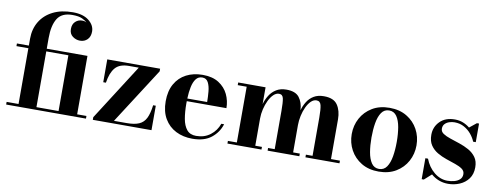

<svg xmlns="http://www.w3.org/2000/svg" viewBox="-63 -1087 3692 1424"><g transform="rotate(10 1783.0 -375.0)"><path d="M21 -20H110.8V-439.9H21V-460H110.8V-512Q110.8 -585 144.4 -640.9Q178 -696.8 240.5 -728.4Q303 -760 390.1 -760Q468.3 -760 511.5 -725.2Q554.7 -690.4 554.7 -643.6Q554.7 -605.2 533 -583.4Q511.2 -561.5 477.5 -561.5Q447.3 -561.5 421.9 -580.3Q396.5 -599.1 396.5 -635.7Q396.5 -671.6 417.7 -691.4Q439 -711.2 468.3 -711.2Q483.4 -711.2 491.2 -707.9Q499 -704.6 501.2 -702.6Q491.5 -714.1 465.1 -726.9Q438.7 -739.7 390.1 -739.7Q310.1 -739.7 277.8 -687.5Q245.6 -635.3 245.6 -540V-460H552.2V-20H622.1V0H21ZM412.1 -439.9H245.6V-20H412.1Z M868.7 -440.2Q798.1 -440.2 765.5 -402.1Q732.9 -364 721.4 -288.1H701.4V-460H1099.4V-440.2L829.3 -19.8H925Q983.6 -19.8 1018.2 -35Q1052.7 -50.3 1070.3 -86.2Q1087.9 -122.1 1095.5 -184.1H1115.5V0H673.6V-19.8L942.1 -440.2Z M1638.4 -136.7Q1619.1 -74 1566.5 -32Q1513.9 10 1424.1 10Q1354.5 10 1299.8 -17.7Q1245.1 -45.4 1213.5 -99Q1181.9 -152.6 1181.9 -230Q1181.9 -307.4 1212.3 -361Q1242.7 -414.6 1296.3 -442.3Q1349.9 -470 1419.7 -470Q1493.2 -470 1540.8 -439.5Q1588.4 -408.9 1611.5 -360.4Q1634.5 -311.8 1634.5 -257.3H1335.9Q1335.7 -248.8 1335.7 -240Q1335.7 -175.5 1344.7 -124.9Q1353.8 -74.2 1378.1 -44.9Q1402.3 -15.6 1448 -15.6Q1510.7 -15.6 1554.8 -49.6Q1598.9 -83.5 1617.4 -136.7ZM1419.7 -450.2Q1389.6 -450.2 1372.1 -427.1Q1354.5 -404.1 1346.3 -364.9Q1338.1 -325.7 1336.4 -277.3H1485.8Q1485.6 -315.9 1481.9 -356Q1478.3 -396 1464.4 -423.1Q1450.4 -450.2 1419.7 -450.2Z M1687.5 -20H1754.9V-439.9H1687.5V-460H1893.6V-333.7Q1903.8 -369.6 1923.2 -400.6Q1942.6 -431.6 1973.8 -450.8Q2004.9 -470 2049.8 -470Q2118.2 -470 2146.6 -432.9Q2175 -395.8 2178.2 -337.6Q2188 -372.6 2206.7 -402.7Q2225.3 -432.9 2256 -451.4Q2286.6 -470 2332.3 -470Q2406 -470 2434.9 -427.1Q2463.9 -384.3 2463.9 -319.1V-20H2531.2V0H2274.9V-20H2325V-308.1Q2325 -371.1 2317.9 -400.6Q2310.8 -430.2 2283.2 -430.2Q2260.5 -430.2 2241.5 -411.4Q2222.4 -392.6 2208.3 -362.1Q2194.1 -331.5 2186.4 -295.7Q2178.7 -259.8 2178.7 -225.6V-20H2229V0H1990V-20H2040V-308.1Q2040 -371.1 2034.1 -400.6Q2028.1 -430.2 2001 -430.2Q1978.8 -430.2 1959.4 -411.4Q1939.9 -392.6 1925.2 -362.1Q1910.4 -331.5 1902 -295.7Q1893.6 -259.8 1893.6 -225.6V-20H1943.8V0H1687.5Z M2583 -230Q2583 -294.9 2612.5 -349.5Q2642.1 -404.1 2696.8 -437Q2751.5 -470 2826.9 -470Q2902.3 -470 2957 -437Q3011.7 -404.1 3041.3 -349.5Q3070.8 -294.9 3070.8 -230Q3070.8 -165 3041.3 -110.5Q3011.7 -55.9 2957 -22.9Q2902.3 10 2826.9 10Q2751.5 10 2696.8 -22.9Q2642.1 -55.9 2612.5 -110.5Q2583 -165 2583 -230ZM2731.7 -230Q2731.7 -170.4 2740.2 -120.4Q2748.8 -70.3 2769.5 -40Q2790.3 -9.8 2826.9 -9.8Q2863.5 -9.8 2884.3 -40Q2905 -70.3 2913.6 -120.4Q2922.1 -170.4 2922.1 -230Q2922.1 -289.6 2913.6 -339.6Q2905 -389.6 2884.3 -419.9Q2863.5 -450.2 2826.9 -450.2Q2790.3 -450.2 2769.5 -419.9Q2748.8 -389.6 2740.2 -339.6Q2731.7 -289.6 2731.7 -230Z M3168.2 10H3152.1V-147.9H3171.9Q3195.1 -87.2 3241.2 -49.4Q3287.4 -11.7 3341.6 -11.7Q3368.2 -11.7 3393.1 -18.4Q3418 -25.1 3434.1 -40.2Q3450.2 -55.2 3450.2 -80.1Q3450.2 -104.2 3429.6 -118.9Q3408.9 -133.5 3376.6 -144.5Q3344.2 -155.5 3307.7 -168Q3271.2 -180.4 3238.9 -199.3Q3206.5 -218.3 3185.9 -248.7Q3165.3 -279.1 3165.3 -326.7Q3165.3 -386 3206.2 -427.5Q3247.1 -469 3318.4 -469Q3352.8 -469 3381 -457.6Q3409.2 -446.3 3431.2 -428L3483.4 -470H3499.5V-330.1H3479.7Q3468.5 -358.2 3446.4 -385.1Q3424.3 -412.1 3392.3 -429.9Q3360.4 -447.8 3319.3 -447.8Q3300.3 -447.8 3280.6 -441.5Q3261 -435.3 3247.7 -421.5Q3234.4 -407.7 3234.4 -385.3Q3234.4 -362.8 3255.6 -348.6Q3276.9 -334.5 3310.3 -323.5Q3343.8 -312.5 3381.3 -299.9Q3418.9 -287.4 3452.4 -268.7Q3485.8 -250 3507.1 -220.5Q3528.3 -190.9 3528.3 -145.3Q3528.3 -93.3 3502.7 -58.8Q3477.1 -24.4 3436.4 -7.2Q3395.8 10 3350.6 10Q3312.5 10 3279.9 -2.7Q3247.3 -15.4 3221.7 -38.1Z"/></g></svg>

Font: Bodoni* 11
Style: Bold
Weight: 700
Version: Version 2.000; ttfautohint (v1.8.1)